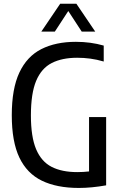

<svg xmlns="http://www.w3.org/2000/svg" viewBox="-20 -966 626 994"><path d="M388 7Q274 7 196.8 -30.5Q119.5 -68 80.2 -150.5Q41 -233 41 -369.5Q41 -506.5 80.2 -590.2Q119.5 -674 194 -711.8Q268.5 -749.5 373 -749.5Q449 -749.5 517 -730V-647.5Q481 -658 447.5 -662.5Q414 -667 379.5 -667Q301.5 -667 248 -639.8Q194.5 -612.5 167.2 -547.5Q140 -482.5 140 -368.5Q140 -257.5 167 -193.5Q194 -129.5 247.2 -102.2Q300.5 -75 380 -75Q411.5 -75 441 -78.5V-360H529.5V-6.5Q454 7 388 7ZM194 -802.5 291.5 -946.5H375.5L473 -802.5H403L333.5 -909L264 -802.5Z"/></svg>

Font: Encode Sans Condensed Medium
Style: Regular
Weight: 500
Width: 3
Designer: Multiple Designers
Foundry: Impallari Type
Version: Version 3.000; ttfautohint (v1.8.3) -l 8 -r 50 -G 200 -x 14 